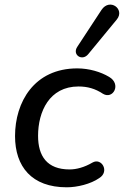

<svg xmlns="http://www.w3.org/2000/svg" viewBox="-20 -788 527 817"><path d="M264 9C309 9 366 -5 402 -30C448 -58 412 -119 373 -96C339 -76 305 -67 276 -67C180 -67 142 -124 142 -210C142 -313 190 -420 314 -420C352 -420 385 -411 418 -389C461 -363 498 -430 444 -461C409 -482 359 -497 309 -497C125 -497 44 -353 44 -209C44 -79 115 9 264 9ZM355 -557 477 -705C513 -749 447 -798 412 -746L309 -589C286 -555 329 -526 355 -557Z"/></svg>

Font: SN Pro Medium
Style: Italic
Weight: 400
Italic angle: -9°
Designer: Tobias Whetton
Foundry: Supernotes
Version: Version 1.001;Glyphs 3.2 (3249)